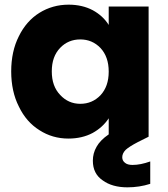

<svg xmlns="http://www.w3.org/2000/svg" viewBox="-20 -586 719 823"><path d="M548 121C548 121 548 121 548 121C534 121 523 118 516 112C508 106 504 98 504 88C504 88 504 88 504 88C504 77 509 66 519 56C529 47 546 36 571 23C571 23 617 0 617 0C617 0 617 -558 617 -558C617 -558 446 -558 446 -558C446 -558 446 -479 446 -479C446 -479 446 -479 446 -479C430 -505 407 -526 378 -542C348 -558 313 -566 274 -566C274 -566 274 -566 274 -566C228 -566 186 -554 149 -531C112 -508 82 -474 61 -431C39 -388 28 -337 28 -280C28 -280 28 -280 28 -280C28 -223 39 -172 61 -129C82 -85 112 -51 149 -28C186 -4 228 8 273 8C273 8 273 8 273 8C312 8 347 0 377 -16C406 -32 429 -53 446 -79C446 -79 446 -10 446 -10C446 -10 446 -10 446 -10C421 7 404 25 394 43C383 62 378 82 378 103C378 103 378 103 378 103C378 140 392 168 420 187C447 207 483 217 526 217C526 217 526 217 526 217C560 217 593 212 624 202C624 202 624 106 624 106C624 106 624 106 624 106C596 116 571 121 548 121ZM324 -141C324 -141 324 -141 324 -141C290 -141 261 -154 238 -179C214 -204 202 -237 202 -280C202 -280 202 -280 202 -280C202 -323 214 -356 238 -381C261 -405 290 -417 324 -417C324 -417 324 -417 324 -417C358 -417 387 -405 411 -380C434 -355 446 -322 446 -279C446 -279 446 -279 446 -279C446 -236 434 -203 411 -178C387 -153 358 -141 324 -141Z"/></svg>

Font: Girnar Poppins
Style: Bold
Weight: 500
Designer: Ninad Kale (Devanagari), Jonny Pinhorn (Latin)
Foundry: Indian Type Foundry
Version: ""